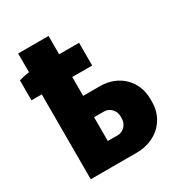

<svg xmlns="http://www.w3.org/2000/svg" viewBox="-171 -836 889 952"><g transform="rotate(-30 274.0 -360.0)"><path d="M246 -485H360V-615H246V-720H72V-613C51 -610 28 -605 13 -600V-486H72V0H335C448 0 527 -77 527 -180V-197C527 -300 451 -377 342 -377H246ZM240 -122V-258H297C329 -258 356 -231 356 -196V-185C356 -150 329 -122 297 -122Z"/></g></svg>

Font: Fixel Text ExtraBold
Style: Regular
Weight: 800
Width: 4
Designer: AlfaBravo + MacPaw
Foundry: Kyrylo Tkachov, Marchela Mozhyna, Serhii Makarenko, Maria Weinstein, Zakhar Kryvoshyya
Version: Version 1.211